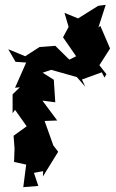

<svg xmlns="http://www.w3.org/2000/svg" viewBox="-20 -735 480 792"><path d="M411 -415 419 -429 390 -466 434 -535 394 -628 386 -622 416 -715 385 -711 302 -659 246 -682 263 -624 240 -581 294 -503 266 -489 208 -546 143 -541 84 -503 14 -532 44 -480 88 -477 42 -373 62 -375 32 -346V-268L42 -282L90 -214L36 -175L40 -122L38 -67L88 -56L76 37L138 32L120 -22L158 -29L157 -7L220 -109L200 -135C188 -169 176 -202 164 -236L216 -238L155 -320L208 -313L202 -406L156 -435L191 -447L297 -417L332 -377L318 -407L409 -440L391 -454Z"/></svg>

Font: Asimov Aggro
Style: Condensed
Weight: 500
Designer: Google
Version: Version 2.000980; 2014